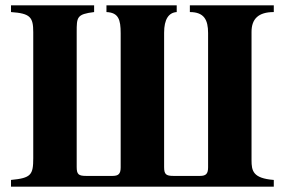

<svg xmlns="http://www.w3.org/2000/svg" viewBox="-20 -696 1060 716"><path d="M756 -72C756 -48 748 -40 726 -40H627C599 -40 592 -46 592 -73V-574C592 -624 609 -649 639 -651V-676H377V-651C422 -649 430 -623 430 -572V-72C430 -48 422 -40 400 -40H301C273 -40 266 -46 266 -73V-576C266 -632 266 -643 331 -651V-676H21V-651C93 -646 104 -632 104 -576V-106C104 -44 96 -32 21 -25V0H1001V-25C923 -31 918 -59 918 -99V-577C918 -625 943 -651 1001 -651V-676H688V-651C741 -651 756 -622 756 -573Z"/></svg>

Font: XITS Math
Style: Bold
Weight: 700
Designer: MicroPress Inc., with final additions and corrections provided by Coen Hoffman, Elsevier (retired)
Version: Version 1.302